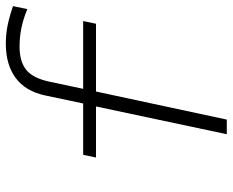

<svg xmlns="http://www.w3.org/2000/svg" viewBox="-88 -692 780 643"><g transform="rotate(-90 301.5 -370.0)"><path d="M174 0 267 -438H96L105 -481H277L304 -609Q318 -674 362.5 -707Q407 -740 477 -740Q509 -740 538.5 -734Q568 -728 603 -716L593 -668Q559 -682 529 -688Q499 -694 467 -694Q418 -694 390 -672Q362 -650 350 -594L326 -481H553L544 -438H317L223 0Z"/></g></svg>

Font: Red Hat Mono
Style: Italic
Weight: 300
Italic angle: -12°
Monospace: yes
Designer: Pentagram, MCKL
Foundry: Pentagram, MCKL
Version: Version 1.023